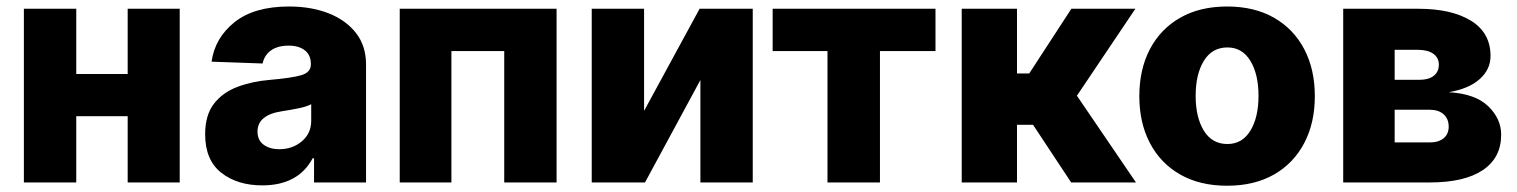

<svg xmlns="http://www.w3.org/2000/svg" viewBox="-20 -573 4765 603"><path d="M219.5 -545.5V-340.6H381V-545.5H544.4V0H381V-208.1H219.5V0H55V-545.5Z M803.6 9.2Q725.5 9.2 674.9 -30.5Q624.3 -70.3 624.3 -151.3Q624.3 -211.6 652 -247.3Q679.7 -283 725.9 -300.2Q772 -317.5 827.1 -322.1Q897 -328.1 926.7 -337Q956.3 -345.9 956.3 -370.7V-372.5Q956.3 -399.9 937.5 -414.8Q918.7 -429.7 886.7 -429.7Q852.3 -429.7 831.3 -414.8Q810.4 -399.9 804.7 -373.6L644.5 -379.3Q654.8 -453.8 716.4 -503.2Q778.1 -552.6 888.1 -552.6Q957.7 -552.6 1012.3 -531.1Q1066.8 -509.6 1098.2 -469.1Q1129.6 -428.6 1129.6 -370.7V0H966.3V-76H962Q916.5 9.2 803.6 9.2ZM857.2 -104.4Q898.8 -104.4 928.1 -129.3Q957.4 -154.1 957.4 -193.9V-245.7Q942.8 -237.9 916.4 -232.6Q889.9 -227.3 865.8 -223.7Q788.7 -212 788.7 -159.8Q788.7 -132.8 807.9 -118.6Q827.1 -104.4 857.2 -104.4Z M1235.4 0V-545.5H1728V0H1563.6V-412.6H1397.7V0Z M2002.8 -224.8 2177.2 -545.5H2344.1V0H2179.7V-321.7L2005.7 0H1838.4V-545.5H2002.8Z M2406.6 -412.6V-545.5H2918V-412.6H2743.6V0H2578.8V-412.6Z M3000.4 0V-545.5H3174V-342.3H3212.4L3344.8 -545.5H3545.8L3362.2 -272.4L3547.6 0H3344.1L3224.4 -181.1H3174V0Z M3833.8 10.3Q3748.2 10.3 3686.4 -25Q3624.6 -60.4 3591.4 -123.8Q3558.2 -187.1 3558.2 -271Q3558.2 -355.1 3591.4 -418.5Q3624.6 -481.9 3686.4 -517.2Q3748.2 -552.6 3833.8 -552.6Q3919.7 -552.6 3981.4 -517.2Q4043 -481.9 4076.2 -418.5Q4109.4 -355.1 4109.4 -271Q4109.4 -187.1 4076.2 -123.8Q4043 -60.4 3981.4 -25Q3919.7 10.3 3833.8 10.3ZM3834.9 -120.7Q3881.4 -120.7 3907 -162.6Q3932.5 -204.5 3932.5 -272Q3932.5 -339.8 3907 -381.9Q3881.4 -424 3834.9 -424Q3786.6 -424 3760.8 -381.9Q3735.1 -339.8 3735.1 -272Q3735.1 -204.5 3760.8 -162.6Q3786.6 -120.7 3834.9 -120.7Z M4198.5 0V-545.5H4433.9Q4539.4 -545.5 4600.3 -507.6Q4661.2 -469.8 4661.2 -397Q4661.2 -354.8 4627 -324.4Q4592.7 -294 4529.8 -283.4Q4612.9 -278.8 4653.8 -239.5Q4694.6 -200.3 4694.6 -149.9Q4694.6 -77.4 4636.9 -38.7Q4579.2 0 4470.5 0ZM4360.1 -125.7H4470.5Q4497.9 -125.7 4513.8 -138.8Q4529.8 -152 4529.8 -175.1Q4529.8 -199.9 4513.8 -214.1Q4497.9 -228.3 4470.5 -228.3H4360.1ZM4360.1 -322.4H4438.6Q4467 -322.4 4483 -335Q4498.9 -347.7 4498.9 -370Q4498.9 -391.7 4481.5 -404.1Q4464.1 -416.5 4433.9 -416.5H4360.1Z"/></svg>

Font: Inter UI Extra Bold
Style: Regular
Weight: 800
Designer: Rasmus Andersson
Foundry: rsms
Version: 3.2;8d6f07862